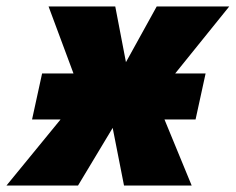

<svg xmlns="http://www.w3.org/2000/svg" viewBox="-78 -573 728 593"><path d="M-58 0H163L270 -178L305 0H514L430 -204H526L557 -346H463L630 -553H406L311 -381L278 -553H72L149 -346H52L21 -204H109Z"/></svg>

Font: Noto Sans Black
Style: Italic
Weight: 900
Italic angle: -12°
Designer: Monotype Design Team
Foundry: Monotype Imaging Inc.
Version: Version 2.013